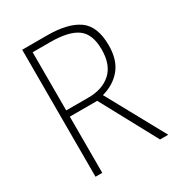

<svg xmlns="http://www.w3.org/2000/svg" viewBox="-171 -824 865 935"><g transform="rotate(-30 262.0 -357.0)"><path d="M234 -714Q349 -714 409 -672Q469 -630 469 -522Q469 -441 430 -393Q391 -345 323 -326L502 0H456L285 -316H131V0H93V-714ZM230 -678H131V-351H256Q335 -351 382 -393.5Q429 -436 429 -522Q429 -609 381 -643.5Q333 -678 230 -678Z"/></g></svg>

Font: Noto Sans Tamil SemiCondensed ExtraLight
Style: Regular
Weight: 200
Width: 4
Designer: Jelle Bosma - Monotype Design Team
Foundry: Monotype Imaging Inc.
Version: Version 2.004; ttfautohint (v1.8.4.7-5d5b)